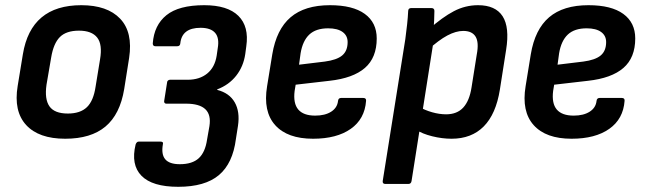

<svg xmlns="http://www.w3.org/2000/svg" viewBox="-20 -523 2486 739"><path d="M231 11Q129 11 80.5 -42Q32 -95 48 -192L68 -314Q99 -503 293 -503Q393 -503 442.5 -451Q492 -399 477 -300L458 -180Q442 -83 386 -36Q330 11 231 11ZM241 -86Q289 -86 314.5 -110.5Q340 -135 348 -190L365 -294Q375 -352 354 -378.5Q333 -405 284 -405Q235 -405 210.5 -380.5Q186 -356 177 -302L159 -197Q151 -141 170.5 -113.5Q190 -86 241 -86Z M666 196Q566 196 524.5 153.5Q483 111 502 33Q506 22 514 22H597Q610 22 607 32Q600 71 616 90Q632 109 672 109Q720 109 745 86Q770 63 777 14L786 -37Q793 -81 770.5 -102.5Q748 -124 696 -124H620Q615 -124 613 -127.5Q611 -131 612 -135L623 -205Q623 -210 626.5 -213Q630 -216 634 -216H702Q748 -216 777.5 -240Q807 -264 814 -309L818 -337Q825 -377 808 -396.5Q791 -416 752 -416Q716 -416 696.5 -401Q677 -386 674 -356Q673 -345 662 -345H578Q568 -345 568 -356Q573 -426 620.5 -464.5Q668 -503 766 -503Q856 -503 897.5 -462Q939 -421 928 -345L924 -315Q917 -267 889 -231.5Q861 -196 816 -179V-177Q863 -165 883.5 -129Q904 -93 896 -39L888 12Q876 106 822.5 151Q769 196 666 196Z M1185 11Q1086 11 1039 -41.5Q992 -94 1008 -191L1028 -314Q1044 -410 1098.5 -456.5Q1153 -503 1250 -503Q1338 -503 1384 -469.5Q1430 -436 1430 -375Q1430 -301 1384.5 -261.5Q1339 -222 1248 -212L1118 -197L1114 -173Q1108 -125 1128 -101.5Q1148 -78 1193 -78Q1231 -78 1254.5 -93Q1278 -108 1281 -134Q1282 -146 1293 -146H1378Q1390 -146 1389 -135Q1384 -65 1330 -27Q1276 11 1185 11ZM1131 -274 1230 -286Q1276 -292 1297 -309.5Q1318 -327 1318 -361Q1318 -386 1298.5 -400Q1279 -414 1243 -414Q1196 -414 1170.5 -390Q1145 -366 1137 -318Z M1718 11Q1682 11 1643.5 1.5Q1605 -8 1581 -24L1593 -112Q1615 -99 1643 -91Q1671 -83 1697 -83Q1739 -83 1763 -109Q1787 -135 1795 -187L1815 -313Q1824 -360 1810.5 -382Q1797 -404 1763 -404Q1735 -404 1702 -386.5Q1669 -369 1626 -330L1630 -410Q1683 -457 1727 -480Q1771 -503 1820 -503Q1887 -503 1914.5 -460.5Q1942 -418 1928 -331L1904 -178Q1889 -84 1842 -36.5Q1795 11 1718 11ZM1463 185Q1452 185 1453 174L1540 -372Q1544 -402 1547 -429.5Q1550 -457 1551 -480Q1551 -492 1563 -492H1640Q1652 -492 1652 -481Q1652 -467 1651 -445Q1650 -423 1648 -407V-360L1564 174Q1562 185 1552 185Z M2180 11Q2081 11 2034 -41.5Q1987 -94 2003 -191L2023 -314Q2039 -410 2093.5 -456.5Q2148 -503 2245 -503Q2333 -503 2379 -469.5Q2425 -436 2425 -375Q2425 -301 2379.5 -261.5Q2334 -222 2243 -212L2113 -197L2109 -173Q2103 -125 2123 -101.5Q2143 -78 2188 -78Q2226 -78 2249.5 -93Q2273 -108 2276 -134Q2277 -146 2288 -146H2373Q2385 -146 2384 -135Q2379 -65 2325 -27Q2271 11 2180 11ZM2126 -274 2225 -286Q2271 -292 2292 -309.5Q2313 -327 2313 -361Q2313 -386 2293.5 -400Q2274 -414 2238 -414Q2191 -414 2165.5 -390Q2140 -366 2132 -318Z"/></svg>

Font: Sofia Sans Semi Condensed
Style: Bold Italic
Weight: 700
Italic angle: -9°
Version: Version 4.100